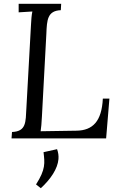

<svg xmlns="http://www.w3.org/2000/svg" viewBox="-20 -720 617 999"><path d="M298.3 -700.2H77.1V-655.8L148.4 -660.2C144 -640.1 142.6 -615.2 141.1 -587.9L117.2 -155.8C113.3 -85 117.2 -36.1 42.5 -33.2L40 0H532.2L549.3 -207H515.1C509.3 -88.4 462.4 -41.5 378.4 -40L191.4 -37.1C194.3 -54.2 196.3 -79.1 198.2 -115.2L221.2 -543.9C224.1 -615.2 226.1 -664.1 296.4 -667ZM206.5 71.8C212.9 127.9 218.3 160.2 167.5 239.7L192.4 259.3C243.7 211.9 279.8 158.7 284.2 107.9C285.6 90.3 283.2 72.8 276.9 56.2Z"/></svg>

Font: Lora Italic
Style: Regular
Weight: 400
Italic angle: -3°
Designer: Olga Karpushina, Alexei Vanyashin
Foundry: Cyreal
Version: Version 1.011;PS 001.011;hotconv 1.0.70;makeotf.lib2.5.58329